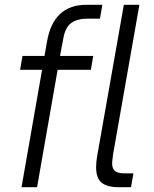

<svg xmlns="http://www.w3.org/2000/svg" viewBox="-20 -783 646 803"><path d="M70 0 156 -491H64L74 -549H166L177 -611Q204 -763 342 -763H408L398 -705H346Q303 -705 277.5 -686.5Q252 -668 244 -618L231 -549H370L360 -491H221L135 0ZM478 0Q429 0 405.5 -18.5Q382 -37 382 -84Q382 -105 386 -128L498 -763H563L453 -138Q449 -108 449 -100Q449 -78 460.5 -68Q472 -58 502 -58H538L528 0Z"/></svg>

Font: Open Sauce One Light Italic
Style: Regular
Weight: 300
Italic angle: -10°
Designer: Alfredo Marco Pradil
Foundry: Creative Sauce Fz LLC
Version: Version 1.477